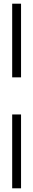

<svg xmlns="http://www.w3.org/2000/svg" viewBox="-20 -810 180 1040"><path d="M94 -391H46V-790H94ZM46 -190H94V210H46Z"/></svg>

Font: Georama Condensed Light
Style: Regular
Weight: 300
Width: 3
Designer: Jean-Baptiste Levee
Foundry: Production Type
Version: Version 1.000